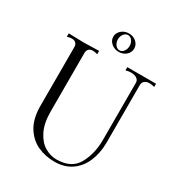

<svg xmlns="http://www.w3.org/2000/svg" viewBox="-218 -1073 1143 1233"><g transform="rotate(30 353.5 -456.5)"><path d="M115 -237V-680Q115 -700 104.5 -710.5Q94 -721 75 -721Q59 -721 40 -715V-740L78 -739Q128 -737 154 -737Q180 -737 228 -739L265 -740V-715Q246 -721 230 -721Q211 -721 200.5 -710.5Q190 -700 190 -680V-249Q190 -161 218 -105Q246 -49 288 -24Q330 1 375 1Q486 1 529 -77Q572 -155 572 -256V-681Q572 -700 555.5 -711Q539 -722 513 -722Q493 -722 474 -716V-740H687V-716Q667 -722 650 -722Q628 -722 614.5 -711Q601 -700 601 -681V-249Q600 -175 574.5 -114Q549 -53 497.5 -16.5Q446 20 371 20Q305 20 248.5 -5Q192 -30 154.5 -87.5Q117 -145 115 -237ZM298 -865Q298 -893 321 -913Q344 -933 376 -933Q409 -933 431 -913Q453 -893 453 -865Q453 -837 431 -817Q409 -797 376 -797Q344 -797 321 -817Q298 -837 298 -865ZM419 -865Q419 -888 406.5 -904.5Q394 -921 376 -921Q358 -921 345 -904.5Q332 -888 332 -865Q332 -842 345 -825Q358 -808 376 -808Q394 -808 406.5 -825Q419 -842 419 -865Z"/></g></svg>

Font: Viaoda Libre
Style: Regular
Weight: 400
Designer: Gydient
Version: Version 2.000